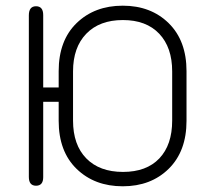

<svg xmlns="http://www.w3.org/2000/svg" viewBox="-20 -650 743 679"><path d="M238.3 -397.5V-223.6Q238.3 -137.7 285.2 -89.8Q332 -42 415 -42Q498 -42 543.5 -89.8Q588.9 -137.7 588.9 -223.6V-397.5Q588.9 -482.4 543 -530.8Q497.1 -579.1 414.6 -579.1Q332 -579.1 285.2 -530.8Q238.3 -482.4 238.3 -397.5ZM187.5 -222.7V-290H132.8V-23.4Q132.8 6.8 107.4 6.8Q82 6.8 82 -24.4V-595.7Q82 -627.9 107.4 -627.9Q132.8 -627.9 132.8 -596.7V-340.8H187.5V-398.4Q187.5 -506.8 251 -568.4Q314.5 -629.9 414.1 -629.9Q513.7 -629.9 576.7 -567.9Q639.6 -505.9 639.6 -398.4V-222.7Q639.6 -115.2 576.7 -53.2Q513.7 8.8 414.1 8.8Q314.5 8.8 251 -52.7Q187.5 -114.3 187.5 -222.7Z"/></svg>

Font: Jura
Style: Book
Weight: 400
Version: Version 2.5